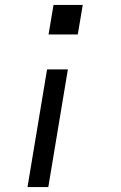

<svg xmlns="http://www.w3.org/2000/svg" viewBox="-20 -540 490 775"><path d="M176 -401 196 -520H314L294 -401ZM91 215 170 -260H254L175 215Z"/></svg>

Font: Iosevka Custom Oblique
Style: Regular
Weight: 400
Italic angle: -9°
Designer: Belleve Invis
Foundry: Belleve Invis
Version: Version 27.0.1